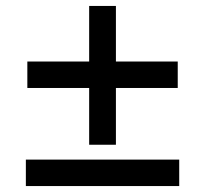

<svg xmlns="http://www.w3.org/2000/svg" viewBox="-20 -626 690 646"><path d="M72 -330V-419H578V-330ZM280 -139V-606H370V-139ZM67 0V-89H583V0Z"/></svg>

Font: Azeret Mono Thin
Style: Regular
Weight: 400
Version: Version 1.002